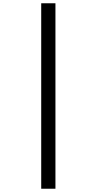

<svg xmlns="http://www.w3.org/2000/svg" viewBox="-20 -886 591 1174"><path d="M232 -866H319V268H232Z"/></svg>

Font: Noto Sans Telugu UI ExtraCondensed Medium
Style: Regular
Weight: 500
Width: 2
Designer: Jelle Bosma - Monotype Design Team
Foundry: Monotype Imaging Inc.
Version: Version 2.005; ttfautohint (v1.8.4.7-5d5b)